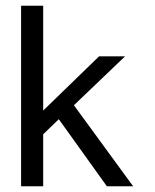

<svg xmlns="http://www.w3.org/2000/svg" viewBox="-20 -651 540 671"><path d="M53.7 -630.9H130.9V-264.6L326.2 -454.1H417L238.3 -283.2L445.3 0H353.5L185.5 -234.4L130.9 -181.6V0H53.7Z"/></svg>

Font: BabelStone Marchen
Style: Regular
Weight: 400
Designer: Andrew West
Foundry: Andrew West
Version: Version 9.003 2021-11-11